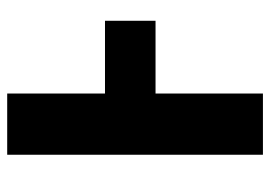

<svg xmlns="http://www.w3.org/2000/svg" viewBox="-129 -625 754 536"><g transform="rotate(-90 248.0 -357.0)"><path d="M254.9 0V-299.8H458V-440.9H254.9V-713.9H84V0Z"/></g></svg>

Font: Noto Reveo Sans
Style: Regular
Weight: 800
Designer: Monotype Design Team
Foundry: Monotype Imaging Inc.
Version: Version 2.007